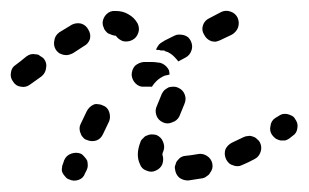

<svg xmlns="http://www.w3.org/2000/svg" viewBox="-42 -307 563 350"><path d="M72 8Q74 12 77 15Q80 19 84 20Q92 24 101 21Q110 18 113 9L116 3Q118 -1 118 -5Q118 -10 117 -14Q115 -18 112 -21Q109 -25 105 -27Q97 -30 88 -27Q79 -24 75 -15L73 -9Q71 -5 71 -1Q70 4 72 8ZM341 8Q344 4 345 0Q346 -4 345 -9Q343 -18 335 -23Q327 -28 318 -26Q307 -24 297 -23Q293 -23 289 -21Q285 -19 282 -15Q279 -12 278 -7Q276 -3 277 1Q278 11 285 17Q292 22 301 22Q314 20 327 18Q332 17 335 14Q339 12 341 8ZM242 4Q251 0 254 -8Q257 -17 254 -25Q254 -25 254 -25Q254 -28 256 -32Q259 -40 255 -49Q252 -57 243 -61Q239 -62 234 -62Q230 -62 226 -60Q222 -59 219 -55Q215 -52 214 -48Q205 -25 213 -8Q216 1 225 4Q234 8 242 4ZM432 -47Q430 -51 426 -54Q423 -57 419 -58Q414 -60 410 -59Q406 -59 402 -57Q391 -52 381 -47Q373 -43 369 -35Q366 -26 370 -17Q372 -13 375 -10Q378 -7 382 -6Q386 -4 391 -4Q395 -4 399 -6Q411 -11 422 -17Q430 -21 433 -30Q436 -39 432 -47ZM105 -64Q106 -60 109 -57Q112 -53 116 -52Q125 -48 134 -51Q142 -54 146 -63L157 -86Q160 -94 157 -103Q154 -112 145 -115Q141 -117 137 -117Q132 -118 128 -116Q124 -114 121 -111Q118 -108 116 -104L105 -81Q103 -77 103 -73Q103 -68 105 -64ZM496 -90Q494 -94 490 -96Q486 -98 482 -99Q478 -100 473 -99Q469 -98 465 -95L460 -92Q452 -87 451 -77Q449 -68 454 -61Q457 -57 461 -54Q465 -52 469 -51Q473 -51 478 -51Q482 -52 486 -55L491 -59Q499 -64 500 -73Q502 -82 496 -90ZM255 -84Q263 -80 272 -84Q281 -87 285 -95L294 -117Q298 -126 295 -134Q292 -143 283 -147Q279 -149 275 -149Q270 -149 266 -148Q262 -146 258 -143Q255 -140 253 -136L244 -114Q240 -106 243 -97Q246 -88 255 -84ZM38 -200Q35 -203 31 -205Q28 -208 23 -208Q19 -209 14 -208Q10 -207 6 -204Q-6 -194 -13 -189Q-21 -184 -22 -175Q-24 -166 -18 -158Q-13 -150 -4 -149Q5 -147 13 -153Q20 -158 34 -168Q41 -174 42 -183Q44 -192 38 -200ZM235 -149Q234 -148 234 -149Q234 -149 233 -149Q227 -149 221 -149Q212 -148 205 -155Q199 -161 198 -170Q198 -180 204 -187Q211 -193 220 -194Q227 -194 234 -194Q240 -194 246 -193Q250 -193 254 -191Q258 -189 261 -186Q264 -183 266 -179Q267 -175 267 -171Q262 -170 258 -169Q249 -165 243 -159Q238 -154 235 -149ZM255 -231 258 -233 276 -242Q280 -244 284 -244Q289 -244 293 -243Q297 -242 301 -239Q304 -236 306 -232Q310 -223 307 -215Q304 -206 296 -202L283 -195Q281 -198 278 -201Q272 -208 264 -212Q261 -213 258 -214V-215H251Q249 -216 247 -216Q245 -216 243 -216Q243 -216 243 -217Q243 -217 243 -218Q245 -222 248 -226Q251 -229 255 -231ZM119 -253Q115 -261 106 -264Q97 -266 89 -262Q78 -255 66 -248Q58 -242 57 -233Q55 -224 60 -216Q62 -213 66 -210Q70 -208 74 -207Q79 -206 83 -207Q87 -208 91 -210Q102 -217 111 -223Q119 -227 122 -236Q124 -245 119 -253ZM330 -244Q332 -240 335 -237Q338 -234 343 -232Q347 -231 351 -231Q356 -232 360 -234L381 -244Q389 -249 392 -257Q395 -266 391 -275Q387 -283 378 -286Q369 -289 361 -285L340 -274Q331 -270 328 -261Q325 -252 330 -244ZM199 -234Q207 -238 210 -247Q213 -255 209 -264Q203 -275 192 -281Q182 -287 169 -287Q159 -288 152 -281Q146 -275 145 -266Q145 -261 147 -257Q148 -253 151 -250Q154 -246 158 -245Q162 -243 167 -242Q168 -242 169 -242Q174 -235 182 -232Q191 -230 199 -234Z"/></svg>

Font: FRB American Cursive Guidelines Arrows Dashed Extrabold
Style: Bold Italic
Weight: 800
Italic angle: -25°
Version: Version 2.0;Modular Font Editor K font №1